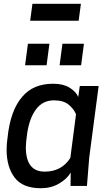

<svg xmlns="http://www.w3.org/2000/svg" viewBox="-20 -986 576 1018"><path d="M9 0ZM503 -530H403ZM197 12Q100 12 57.5 -44.5Q15 -101 15 -193Q15 -223 20 -256Q35 -401 98 -473Q156 -542 262 -542Q315 -542 348.5 -521.5Q382 -501 395 -472L403 -530H503L453 -150L441 0H354L355 -71Q334 -36 292 -12Q250 12 197 12ZM217 -76Q307 -76 353 -149L383 -380Q373 -406 345.5 -430Q318 -454 266 -454Q207 -454 171.5 -407Q136 -360 124 -278Q117 -230 117 -205Q117 -76 217 -76ZM227 -640H113L128 -754H242ZM410 -640H296L311 -754H425ZM409 -876ZM397 -876H140L152 -966H409Z"/></svg>

Font: Tanohe Sans Medium
Style: Italic
Weight: 500
Designer: Village Type and Design LLC & Cristiano Sobral
Foundry: Cooper Hewitt Smithsonian Design Museum
Version: Version 1.00;September 29, 2021;FontCreator 13.0.0.2655 64-b